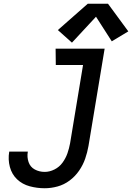

<svg xmlns="http://www.w3.org/2000/svg" viewBox="-20 -994 703 1022"><path d="M218 8Q252 8 286.5 -1.5Q321 -11 350.5 -33Q380 -55 401 -85.5Q422 -116 433.5 -149.5Q445 -183 451 -217L537 -735H276L277 -648H422L353 -231Q348 -204 339 -178Q330 -152 313 -128.5Q296 -105 270 -92Q244 -79 218 -79Q189 -79 165 -92Q141 -105 132 -131.5Q123 -158 128 -186V-187H29V-186Q22 -145 32.5 -105.5Q43 -66 71 -39.5Q99 -13 138 -2.5Q177 8 218 8ZM363 -767 491 -905 575 -774 663 -827 555 -974H447L288 -834Z"/></svg>

Font: Iosevka Sparkle Medium Oblique
Style: Regular
Weight: 500
Italic angle: -9°
Designer: Belleve Invis
Foundry: Belleve Invis
Version: Version 4.5.0; ttfautohint (v1.8.3)